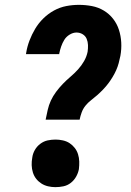

<svg xmlns="http://www.w3.org/2000/svg" viewBox="-20 -763 540 791"><path d="M168 -270Q172 -290 176.5 -310Q181 -330 189.5 -348.5Q198 -367 211 -384.5Q224 -402 239 -417.5Q254 -433 270.5 -447Q287 -461 301.5 -477Q316 -493 326.5 -511.5Q337 -530 341 -550Q343 -564 342.5 -577.5Q342 -591 337 -603Q332 -615 320.5 -622Q309 -629 295 -629Q281 -629 267 -620.5Q253 -612 245 -599Q237 -586 232 -571.5Q227 -557 224 -542V-540H87L88 -546Q92 -571 101.5 -596Q111 -621 125 -644.5Q139 -668 159 -687.5Q179 -707 203 -720Q227 -733 253 -738Q279 -743 305 -743Q332 -743 358.5 -738Q385 -733 407.5 -719.5Q430 -706 446 -685.5Q462 -665 470 -640Q478 -615 479.5 -588Q481 -561 476 -533Q473 -518 469 -503Q465 -488 458.5 -473.5Q452 -459 443.5 -445Q435 -431 425.5 -418.5Q416 -406 404.5 -394Q393 -382 380.5 -371Q368 -360 355 -350Q342 -340 332 -327.5Q322 -315 316.5 -300Q311 -285 308 -270ZM208 8Q193 8 178 4.5Q163 1 150.5 -7Q138 -15 129 -26.5Q120 -38 115.5 -52.5Q111 -67 110.5 -82.5Q110 -98 113 -114Q115 -130 123.5 -145Q132 -160 146 -170.5Q160 -181 176 -184.5Q192 -188 209 -188Q224 -188 239.5 -184.5Q255 -181 267 -173Q279 -165 288 -153.5Q297 -142 301.5 -127.5Q306 -113 306.5 -97.5Q307 -82 305 -66Q302 -50 293.5 -35Q285 -20 271.5 -9.5Q258 1 241.5 4.5Q225 8 208 8Z"/></svg>

Font: Iosevka Term Curly Heavy
Style: Italic
Weight: 900
Italic angle: -9°
Designer: Belleve Invis
Foundry: Belleve Invis
Version: Version 32.3.0